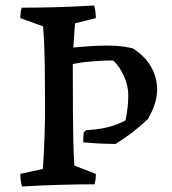

<svg xmlns="http://www.w3.org/2000/svg" viewBox="-20 -671 626 699"><path d="M60 8Q54 -15 54 -38L136 -56Q140 -112 142 -169Q144 -226 144 -281Q144 -357 143 -433Q142 -509 137 -575L54 -605Q54 -614 55 -623.5Q56 -633 59 -643Q125 -643 191 -645Q257 -647 323 -651Q329 -627 329 -605L253 -586Q251 -564 250 -542Q249 -520 247 -498Q273 -500 302.5 -502.5Q332 -505 365 -505Q409 -505 435 -500.5Q461 -496 463 -495Q507 -468 529.5 -428.5Q552 -389 552 -346Q552 -318 543 -291Q534 -264 518 -237Q464 -186 401 -147Q372 -147 342.5 -148.5Q313 -150 283 -153Q283 -164 283.5 -173.5Q284 -183 285 -189L293 -197Q312 -198 331.5 -200.5Q351 -203 369 -207Q389 -212 406 -218.5Q423 -225 437 -233Q442 -256 444.5 -279Q447 -302 447 -325Q447 -360 430.5 -395.5Q414 -431 392 -451Q356 -451 322 -448Q292 -446 270.5 -442.5Q249 -439 245 -438Q245 -331 245.5 -263Q246 -195 247 -150.5Q248 -106 251 -68L329 -38Q329 -28 328 -19Q327 -10 324 0Q258 0 192 2Q126 4 60 8Z"/></svg>

Font: Labrada Medium
Style: Regular
Weight: 500
Designer: Mercedes Jáuregui
Foundry: Omnibus-Type Team
Version: Version 1.000; ttfautohint (v1.8.4.7-5d5b)